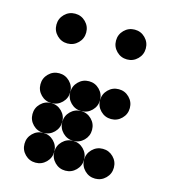

<svg xmlns="http://www.w3.org/2000/svg" viewBox="-104 -768 754 851"><g transform="rotate(15 273.5 -342.0)"><path d="M205.1 -615.2Q205.1 -586.9 185.1 -566.9Q165 -546.9 136.7 -546.9Q108.4 -546.9 88.4 -566.9Q68.4 -586.9 68.4 -615.2Q68.4 -643.6 88.4 -663.6Q108.4 -683.6 136.7 -683.6Q165 -683.6 185.1 -663.6Q205.1 -643.6 205.1 -615.2ZM478.5 -615.2Q478.5 -586.9 458.5 -566.9Q438.5 -546.9 410.2 -546.9Q381.8 -546.9 361.8 -566.9Q341.8 -586.9 341.8 -615.2Q341.8 -643.6 361.8 -663.6Q381.8 -683.6 410.2 -683.6Q438.5 -683.6 458.5 -663.6Q478.5 -643.6 478.5 -615.2ZM205.1 -341.8Q205.1 -313.5 185.1 -293.5Q165 -273.4 136.7 -273.4Q108.4 -273.4 88.4 -293.5Q68.4 -313.5 68.4 -341.8Q68.4 -370.1 88.4 -390.1Q108.4 -410.2 136.7 -410.2Q165 -410.2 185.1 -390.1Q205.1 -370.1 205.1 -341.8ZM205.1 -205.1Q205.1 -176.8 185.1 -156.7Q165 -136.7 136.7 -136.7Q108.4 -136.7 88.4 -156.7Q68.4 -176.8 68.4 -205.1Q68.4 -233.4 88.4 -253.4Q108.4 -273.4 136.7 -273.4Q165 -273.4 185.1 -253.4Q205.1 -233.4 205.1 -205.1ZM205.1 -68.4Q205.1 -40 185.1 -20Q165 0 136.7 0Q108.4 0 88.4 -20Q68.4 -40 68.4 -68.4Q68.4 -96.7 88.4 -116.7Q108.4 -136.7 136.7 -136.7Q165 -136.7 185.1 -116.7Q205.1 -96.7 205.1 -68.4ZM341.8 -68.4Q341.8 -40 321.8 -20Q301.8 0 273.4 0Q245.1 0 225.1 -20Q205.1 -40 205.1 -68.4Q205.1 -96.7 225.1 -116.7Q245.1 -136.7 273.4 -136.7Q301.8 -136.7 321.8 -116.7Q341.8 -96.7 341.8 -68.4ZM478.5 -68.4Q478.5 -40 458.5 -20Q438.5 0 410.2 0Q381.8 0 361.8 -20Q341.8 -40 341.8 -68.4Q341.8 -96.7 361.8 -116.7Q381.8 -136.7 410.2 -136.7Q438.5 -136.7 458.5 -116.7Q478.5 -96.7 478.5 -68.4ZM341.8 -205.1Q341.8 -176.8 321.8 -156.7Q301.8 -136.7 273.4 -136.7Q245.1 -136.7 225.1 -156.7Q205.1 -176.8 205.1 -205.1Q205.1 -233.4 225.1 -253.4Q245.1 -273.4 273.4 -273.4Q301.8 -273.4 321.8 -253.4Q341.8 -233.4 341.8 -205.1ZM341.8 -341.8Q341.8 -313.5 321.8 -293.5Q301.8 -273.4 273.4 -273.4Q245.1 -273.4 225.1 -293.5Q205.1 -313.5 205.1 -341.8Q205.1 -370.1 225.1 -390.1Q245.1 -410.2 273.4 -410.2Q301.8 -410.2 321.8 -390.1Q341.8 -370.1 341.8 -341.8ZM478.5 -341.8Q478.5 -313.5 458.5 -293.5Q438.5 -273.4 410.2 -273.4Q381.8 -273.4 361.8 -293.5Q341.8 -313.5 341.8 -341.8Q341.8 -370.1 361.8 -390.1Q381.8 -410.2 410.2 -410.2Q438.5 -410.2 458.5 -390.1Q478.5 -370.1 478.5 -341.8Z"/></g></svg>

Font: DatDot
Style: Bold
Weight: 700
Designer: GGBot
Version: 1.00